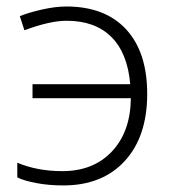

<svg xmlns="http://www.w3.org/2000/svg" viewBox="-20 -561 531 591"><path d="M33.2 -15.1V-60.1Q95.2 -34.2 171.9 -34.2Q267.6 -34.2 324.7 -95Q381.8 -155.8 382.8 -258.8H80.1V-301.8H380.9Q372.6 -397.9 322.5 -447.5Q272.5 -497.1 185.1 -497.1Q133.3 -497.1 55.2 -467.8L41 -511.2Q68.4 -522.5 109.4 -531.7Q150.4 -541 184.1 -541Q303.2 -541 368.2 -470.7Q433.1 -400.4 433.1 -272Q433.1 -140.6 364 -65.4Q294.9 9.8 174.8 9.8Q129.9 9.8 91.3 2.4Q52.7 -4.9 33.2 -15.1Z"/></svg>

Font: Open Sans Light
Style: Regular
Weight: 300
Foundry: Ascender Corporation
Version: Version 1.10